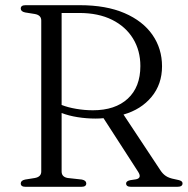

<svg xmlns="http://www.w3.org/2000/svg" viewBox="-20 -720 724 740"><path d="M604.5 -464.5Q604.5 -395.5 564.2 -346.8Q524 -298 456 -278.5L598 -64Q607 -50 619.2 -41.8Q631.5 -33.5 653 -29.5Q672 -26 677.8 -22.5Q683.5 -19 683.5 -13Q683.5 0 663 0H485.5Q466 0 466 -13Q466 -22 481.5 -25.5L504.5 -29Q528 -34 512 -58.5L379 -264.5Q363.5 -263 349 -263Q313 -263 278.8 -268.5Q244.5 -274 217.5 -284.5V-59Q217.5 -38 241 -34L295.5 -28Q312.5 -24.5 312.5 -13Q312.5 0 293.5 0H78.5Q60 0 60 -13Q60 -24.5 77 -28L114.5 -34Q139 -38.5 139 -59V-641Q139 -661.5 114.5 -666L77 -672Q60 -675.5 60 -687Q60 -700 78.5 -700H287.5Q389 -700 459.8 -669.5Q530.5 -639 567.5 -585.8Q604.5 -532.5 604.5 -464.5ZM217.5 -670V-315.5Q241.5 -306 273.8 -300.5Q306 -295 338 -295Q424 -295 472.5 -339.8Q521 -384.5 521 -465.5Q521 -525 492.8 -571.2Q464.5 -617.5 411.8 -643.8Q359 -670 285.5 -670Z"/></svg>

Font: Fraunces 9pt S000 Light
Style: Regular
Weight: 300
Version: Version 1.000; ttfautohint (v1.8.3)